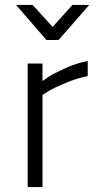

<svg xmlns="http://www.w3.org/2000/svg" viewBox="-20 -757 395 777"><path d="M92 0V-500H152V-429Q161 -436 177.5 -447Q194 -458 242 -480Q290 -502 335 -510V-449Q293 -441 247 -422Q201 -403 176 -388L152 -373V0ZM168 -595 45 -737H112L193 -648L273 -737H341L217 -595Z"/></svg>

Font: TitilliumText22L Lt
Style: Thin
Weight: 300
Designer: Campivisivi
Foundry: Campivisivi
Version: 1.000